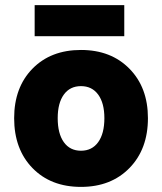

<svg xmlns="http://www.w3.org/2000/svg" viewBox="-20 -713 632 749"><path d="M115.2 -692.9H464.8V-571.8H115.2ZM35.2 -252Q35.2 -372.1 106.7 -445.1Q178.2 -518.1 295.9 -518.1Q413.1 -518.1 485.1 -444.8Q557.1 -371.6 557.1 -252Q557.1 -131.3 485.1 -57.6Q413.1 16.1 295.9 16.1Q178.2 16.1 106.7 -57.4Q35.2 -130.9 35.2 -252ZM387.2 -252Q387.2 -311 363 -344Q338.9 -377 295.9 -377Q252.9 -377 229 -344Q205.1 -311 205.1 -252Q205.1 -191.9 229 -158.4Q252.9 -125 295.9 -125Q338.9 -125 363 -158.4Q387.2 -191.9 387.2 -252Z"/></svg>

Font: Overused Grotesk ExtraBold
Style: Regular
Weight: 800
Version: Version 0.002